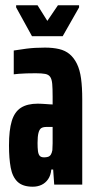

<svg xmlns="http://www.w3.org/2000/svg" viewBox="-20 -698 358 726"><path d="M104 8Q66 8 46.5 -10.5Q27 -29 20.5 -64Q14 -99 14 -148Q14 -206 24.5 -240.5Q35 -275 59 -290.5Q83 -306 123 -306Q130 -306 138.5 -305.5Q147 -305 154.5 -304.5Q162 -304 168.5 -303.5Q175 -303 179 -303V-333Q179 -363 177.5 -380.5Q176 -398 170 -407Q164 -416 151 -418.5Q138 -421 115 -421Q96 -421 80 -420.5Q64 -420 52 -419Q40 -418 32 -417V-507Q49 -510 80 -514Q111 -518 150 -518Q180 -518 203.5 -512.5Q227 -507 243.5 -493Q260 -479 271 -456.5Q282 -434 286.5 -401Q291 -368 291 -323V0H185L181 -57H174Q172 -35 162 -20.5Q152 -6 137 1Q122 8 104 8ZM147 -103Q155 -103 161.5 -105Q168 -107 172 -113Q176 -119 178 -130Q179 -142 179 -156Q179 -170 179 -188V-218H156Q143 -218 136 -213.5Q129 -209 125.5 -195.5Q122 -182 122 -157Q122 -139 123.5 -127Q125 -115 130 -109Q135 -103 147 -103ZM101 -561 41 -670V-678H122L159 -619L199 -678H279V-670L217 -561Z"/></svg>

Font: Saira UltraCondensed ExtraBold
Style: Regular
Weight: 800
Width: 1
Designer: Hector Gatti with collaboration of the Omnibus-Type team
Foundry: Omnibus-Type
Version: Version 1.101